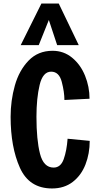

<svg xmlns="http://www.w3.org/2000/svg" viewBox="-20 -1051 562 1085"><path d="M40 -391Q40 -483 64 -568Q88 -653 141.5 -708.5Q195 -764 277 -764Q340 -764 387.5 -725Q435 -686 460.5 -623.5Q486 -561 486 -493L344 -486Q344 -531 329 -588.5Q314 -646 269 -646Q222 -646 204 -571Q186 -496 186 -391Q186 -261 206 -182.5Q226 -104 283 -104Q323 -104 340 -151.5Q357 -199 362 -267L487 -255Q487 -183 463 -121.5Q439 -60 391 -23Q343 14 274 14Q145 14 92.5 -103Q40 -220 40 -391ZM97 -796 214 -1031H312L425 -796H303L256 -938L199 -796Z"/></svg>

Font: Francois One
Style: Regular
Weight: 400
Designer: Vernon Adams
Foundry: Vernon Adams
Version: Version 2.000